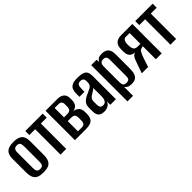

<svg xmlns="http://www.w3.org/2000/svg" viewBox="123 -1338 2287 2287"><g transform="rotate(-45 1266.5 -194.5)"><path d="M183 8Q134 8 100.5 -4.5Q67 -17 50.5 -51Q34 -85 34 -149V-367Q34 -442 70 -473Q106 -504 183 -504Q259 -504 295 -473.5Q331 -443 331 -367V-149Q331 -85 314.5 -51Q298 -17 265 -4.5Q232 8 183 8ZM183 -49Q212 -49 224.5 -64.5Q237 -80 237 -120V-375Q237 -414 225 -430Q213 -446 183 -446Q154 -446 141 -430.5Q128 -415 128 -375V-120Q128 -80 141 -64.5Q154 -49 183 -49Z M474 0V-427H376V-495H669V-427H570V0Z M717 0V-495H913Q969 -495 999.5 -470Q1030 -445 1030 -394V-360Q1030 -314 1005.5 -287Q981 -260 936 -257V-258Q980 -258 1010 -231.5Q1040 -205 1040 -148V-123Q1040 -74 1023.5 -47Q1007 -20 976.5 -10Q946 0 904 0ZM817 -49H879Q898 -49 911 -54.5Q924 -60 930.5 -75Q937 -90 937 -119V-162Q937 -185 929.5 -198Q922 -211 908 -216Q894 -221 876 -221H817ZM817 -284H875Q905 -284 920 -300Q935 -316 935 -350V-392Q935 -416 921 -429Q907 -442 885 -442H817Z M1209 8Q1184 8 1161.5 1Q1139 -6 1123.5 -28.5Q1108 -51 1108 -98V-157Q1108 -206 1136.5 -235.5Q1165 -265 1222 -288Q1255 -302 1274.5 -313Q1294 -324 1303 -339Q1312 -354 1312 -380V-405Q1312 -424 1304.5 -434Q1297 -444 1285.5 -448.5Q1274 -453 1259 -453Q1226 -453 1215.5 -433Q1205 -413 1205 -369V-327H1120V-378Q1120 -415 1130 -443.5Q1140 -472 1170 -488.5Q1200 -505 1259 -505Q1320 -505 1351.5 -493Q1383 -481 1395 -456.5Q1407 -432 1407 -394V0H1313V-57Q1303 -26 1273.5 -9Q1244 8 1209 8ZM1248 -55Q1282 -55 1296.5 -79.5Q1311 -104 1311 -148V-287Q1304 -275 1286 -265Q1268 -255 1251 -244Q1226 -229 1213 -212.5Q1200 -196 1200 -167V-120Q1200 -93 1206.5 -78.5Q1213 -64 1224.5 -59.5Q1236 -55 1248 -55Z M1486 116V-495H1577L1579 -454Q1588 -473 1607 -488Q1626 -503 1669 -503Q1708 -503 1733.5 -489.5Q1759 -476 1771 -449.5Q1783 -423 1783 -382V-140Q1783 -90 1772 -57.5Q1761 -25 1736 -9.5Q1711 6 1669 6Q1632 6 1611 -6Q1590 -18 1580 -35V116ZM1635 -48Q1655 -48 1666 -53.5Q1677 -59 1682 -69Q1687 -79 1688 -92Q1689 -105 1689 -120V-371Q1689 -386 1688 -399Q1687 -412 1682 -422.5Q1677 -433 1666 -438.5Q1655 -444 1635 -444Q1615 -444 1604 -437Q1593 -430 1588 -419.5Q1583 -409 1581.5 -396Q1580 -383 1580 -372V-116Q1580 -96 1584 -80.5Q1588 -65 1599.5 -56.5Q1611 -48 1635 -48Z M1843 0 1902 -166Q1914 -199 1929.5 -214Q1945 -229 1965 -231Q1918 -235 1894.5 -260.5Q1871 -286 1871 -342V-377Q1871 -438 1902 -466.5Q1933 -495 1989 -495H2179V0H2080V-221L2035 -207Q2019 -190 2006.5 -162.5Q1994 -135 1983 -101L1950 0ZM2029 -260H2080V-442H2013Q1992 -442 1979 -421.5Q1966 -401 1966 -371V-347Q1967 -297 1983.5 -278.5Q2000 -260 2029 -260Z M2326 0V-427H2228V-495H2521V-427H2422V0Z"/></g></svg>

Font: Alumni Sans SemiBold
Style: Regular
Weight: 600
Designer: Robert E. Leuschke
Foundry: Robert E. Leuschke
Version: Version 1.018